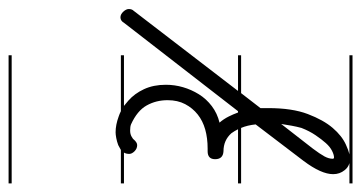

<svg xmlns="http://www.w3.org/2000/svg" viewBox="-212 -370 821 436"><g transform="rotate(-90 198.0 -151.5)"><path d="M291 -280H176Q182 -275 188 -270Q204 -256 214 -234.5Q224 -213 224 -185Q224 -165 218.5 -146Q213 -127 202.5 -110Q192 -93 175.5 -80.5Q159 -68 138 -63Q146 -54 152 -42Q157 -32 161 -21H164L364 -279Q369 -288 377 -288Q384 -288 390 -281.5Q396 -275 396 -269Q396 -262 392 -258L210 -21H291V-14H205L171 30V48Q171 102 157.5 137.5Q144 173 126 194Q108 215 88 224Q75 230 66 232H291V239H0V232H46Q36 229 30 221Q21 210 21 195Q21 168 51 128L134 19Q132 0 126 -14H0V-21H123Q119 -29 114 -36Q98 -54 73 -54Q55 -55 55 -73Q55 -90 73 -90H79Q103 -90 122.5 -95.5Q142 -101 156.5 -112.5Q171 -124 180 -141Q189 -158 189 -181Q189 -207 177 -228.5Q165 -250 134 -264Q129 -266 120 -266Q112 -266 106 -262.5Q100 -259 100 -258Q93 -250 87 -250Q79 -250 73 -256Q67 -262 67 -268Q67 -275 70 -280H0V-287H76Q81 -290 87 -293Q95 -296 103 -297.5Q111 -299 116 -299Q133 -299 152 -292Q158 -290 164 -287H291ZM126 123Q129 112 131 101Q133 90 135 77L79 149Q67 165 61.5 175Q56 185 56 194Q56 197 59 197Q65 197 74 192.5Q83 188 91.5 178.5Q100 169 109.5 155Q119 141 126 123ZM291 -535H0V-542H291Z"/></g></svg>

Font: Gruenewald VA 1. Klasse
Style: Regular
Weight: 400
Designer: Peter Wiegel
Foundry: Peter Wiegel, nach dem Schriftentwurf von Dr. H. Gr¸newald
Version: Version 0.007